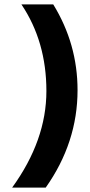

<svg xmlns="http://www.w3.org/2000/svg" viewBox="-20 -688 406 869"><path d="M331 -280Q331 -43 187 161H35Q190 -53 190 -276Q190 -500 77 -668H221Q331 -489 331 -280Z"/></svg>

Font: Atkinson Hyperlegible Pro
Style: Bold
Weight: 700
Designer: Elliott Scott, Megan Eiswerth, Linus Boman, Theodore Petrosky, Jacob Perez
Foundry: Braille Institute
Version: Version 1.5.1